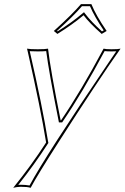

<svg xmlns="http://www.w3.org/2000/svg" viewBox="-20 -666 600 923"><path d="M109.9 -432.1Q124 -429.2 161.1 -429.2Q197.3 -429.2 210.9 -432.1Q222.7 -329.6 271.5 -87.4H273.4Q370.6 -230.5 478 -432.1Q488.3 -429.2 516.1 -429.2Q548.8 -429.2 559.6 -432.1Q449.2 -275.4 262.7 15.6Q157.7 179.2 127.4 236.8Q111.8 231.9 79.6 231.9Q61 232.4 43.5 236.8Q131.3 128.4 201.7 19Q176.3 -139.6 114.3 -413.6Q111.8 -424.3 109.9 -432.1ZM419.4 -646Q441.4 -591.8 492.7 -517.1L468.8 -502.9Q408.7 -556.2 381.8 -592.8Q327.1 -546.9 255.9 -502.9L238.8 -517.1Q328.1 -597.7 369.1 -646ZM123 -419.9Q183.6 -156.2 210.9 13.2Q211.4 16.1 211.9 17.6L212.4 21.5L210.4 24.4Q145 126 67.9 222.7Q74.2 222.2 79.6 222.2Q101.1 222.2 122.1 225.6Q197.8 84 505.4 -370.1Q525.4 -399.9 539.1 -419.4Q530.3 -418.9 516.1 -418.9Q493.7 -418.9 482.9 -420.4Q377 -221.7 281.7 -82L278.8 -77.6H263.2L261.7 -85.4Q214.4 -322.8 202.1 -420.4Q187.5 -418.9 161.1 -418.9Q136.2 -418.9 123 -419.9ZM412.6 -636.2H374Q333 -588.4 254.4 -517.6L256.8 -515.1Q324.7 -557.6 375.5 -600.6L383.8 -607.4L390.1 -599.1Q417.5 -562.5 470.2 -515.1L478.5 -520Q433.6 -586.9 412.6 -636.2Z"/></svg>

Font: Linux Biolinum Outline O
Style: Italic
Weight: 400
Italic angle: -12°
Designer: Philipp H. Poll
Foundry: Philipp H. Poll
Version: Version 0.6.2